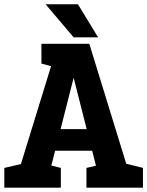

<svg xmlns="http://www.w3.org/2000/svg" viewBox="-20 -870 683 890"><path d="M43.3 0 248.7 -667H394L599.3 0H450.7L284.7 -654H358L192 0ZM165.3 -171.3V-271.3H477.3V-171.3ZM0 0V-91.7L100 -115L80 0ZM182 0 155.3 -118.3 262 -91.7V0ZM380.7 0V-91.7L480.7 -115L460.7 0ZM562.7 0 536 -118.3 642.7 -91.7V0ZM172 -667H252L271.3 -548.7L172 -575.3ZM191.3 -850.3H341.3L434.7 -697H321.3Z"/></svg>

Font: Epunda Slab Light
Style: Regular
Weight: 300
Designer: Simon Atzbach
Foundry: typofactur
Version: Version 1.102